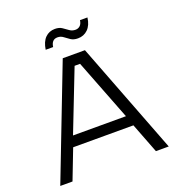

<svg xmlns="http://www.w3.org/2000/svg" viewBox="-154 -1003 1044 1128"><g transform="rotate(-20 368.5 -439.0)"><path d="M29.5 0 299.7 -700H438.5L707.7 0H627.5L555.1 -187.6H178.4L106 0ZM201.3 -253.1H532.2L384.2 -634.5H350ZM222.6 -781.1Q229.6 -829.2 254.1 -853.6Q278.5 -877.9 315 -877.9Q341.5 -877.9 358.7 -866.2Q375.9 -854.4 391.6 -843Q407.2 -831.6 428.2 -831.6Q444.9 -831.6 456.7 -842.5Q468.5 -853.4 471.5 -875.7H518.1Q512.3 -829 486.9 -804Q461.4 -779.1 424.5 -779.1Q397.7 -779.1 380.2 -790.8Q362.7 -802.6 347.5 -814.3Q332.2 -826.1 312 -826.1Q275.2 -826.1 269.2 -781.1Z"/></g></svg>

Font: Envelope Sans Variable
Style: Regular
Weight: 500
Designer: Andreas Rasmussen / Norman Anderson
Foundry: mail.de GmbH
Version: Version 1.150